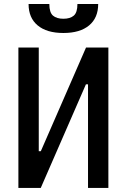

<svg xmlns="http://www.w3.org/2000/svg" viewBox="-20 -928 626 948"><path d="M70.8 0V-693.4H171.4V-181.6H181.6L404.8 -693.4H515.1V0H414.6V-511.7H404.3L181.2 0ZM293 -765.1Q210.9 -765.1 166 -802.5Q121.1 -839.8 121.1 -908.2H223.6Q223.6 -866.2 241.7 -850.8Q259.8 -835.4 293 -835.4Q326.2 -835.4 344.2 -850.8Q362.3 -866.2 362.3 -908.2H464.8Q464.8 -839.8 419.9 -802.5Q375 -765.1 293 -765.1Z"/></svg>

Font: Caskaydia Cove Medium
Style: Regular
Weight: 500
Monospace: yes
Designer: Aaron Bell
Foundry: Saja Typeworks
Version: Version 4.300; ttfautohint (v1.8.3)